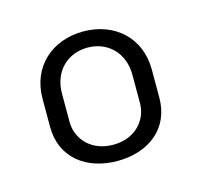

<svg xmlns="http://www.w3.org/2000/svg" viewBox="-54 -733 400 382"><g transform="rotate(-15 146.0 -541.5)"><path d="M145.8 -675C81.7 -675 33.3 -632.5 33.3 -566.7V-508.3C33.3 -445 81.7 -408.3 145.8 -408.3C210 -408.3 258.3 -445 258.3 -508.3V-566.7C258.3 -632.5 210 -675 145.8 -675ZM145.8 -641.7C188.3 -641.7 218.3 -610.8 218.3 -566.7V-508.3C218.3 -472.5 190.8 -441.7 145.8 -441.7C100.8 -441.7 73.3 -472.5 73.3 -508.3V-566.7C73.3 -610.8 103.3 -641.7 145.8 -641.7Z"/></g></svg>

Font: BoonHome
Style: Book
Weight: 400
Designer: Sungsit Sawaiwan
Foundry: Sungsit Sawaiwan
Version: Version 0.2